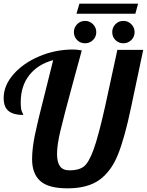

<svg xmlns="http://www.w3.org/2000/svg" viewBox="-25 -1020 801 1047"><path d="M408 -1000H728L713 -945H392ZM378 -845Q378 -870 395.5 -888Q413 -906 439 -906Q464 -906 482 -888Q500 -870 500 -845Q500 -819 482 -801.5Q464 -784 439 -784Q413 -784 395.5 -801.5Q378 -819 378 -845ZM587 -845Q587 -870 604.5 -888Q622 -906 648 -906Q673 -906 691 -888Q709 -870 709 -845Q709 -819 691 -801.5Q673 -784 648 -784Q622 -784 604.5 -801.5Q587 -819 587 -845ZM150 -152Q150 -210 165.5 -285Q181 -360 215 -492L232 -560L265 -692Q182 -670 135 -610.5Q88 -551 88 -462Q88 -424 95 -410Q102 -396 102 -393Q49 -393 22 -414.5Q-5 -436 -5 -485Q-5 -554 48.5 -615Q102 -676 189.5 -713Q277 -750 373 -750Q395 -750 421 -745L377 -584Q322 -382 304 -305Q286 -228 286 -181Q286 -136 302 -113.5Q318 -91 355 -91Q404 -91 431.5 -111.5Q459 -132 485.5 -205Q512 -278 548 -439L615 -748H756L690 -436Q655 -268 618 -176.5Q581 -85 517 -39Q453 7 343 7Q239 7 194.5 -33Q150 -73 150 -152Z"/></svg>

Font: Lobster
Style: Regular
Weight: 400
Designer: Impallari Type
Foundry: Impallari Type
Version: Version 2.100